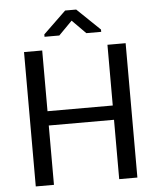

<svg xmlns="http://www.w3.org/2000/svg" viewBox="-60 -961 833 1012"><g transform="rotate(-5 356.5 -455.0)"><path d="M625.5 0H529.3V-314H184.1V0H87.9V-710.9H184.1V-389.6H529.3V-710.9H625.5ZM502.4 -793.9V-781.7H423.8L352.1 -854L280.8 -781.7H202.6V-794.4L322.8 -910.2H381.3Z"/></g></svg>

Font: GeogebraSans
Style: Regular
Weight: 400
Designer: Google
Version: Version 1.100140; 2013